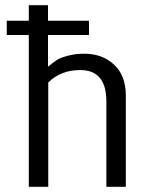

<svg xmlns="http://www.w3.org/2000/svg" viewBox="-20 -720 596 740"><path d="M465 0H390V-329Q390 -450 289 -450Q214 -450 166 -402V0H91V-700H165V-463Q187 -481 199.5 -489Q212 -497 240.5 -505Q269 -513 305 -513Q374 -513 419.5 -471Q465 -429 465 -351ZM6 -585V-640H323V-585Z"/></svg>

Font: Gudea
Style: Regular
Weight: 400
Designer: Agustina Mingote
Foundry: Agustina Mingote
Version: Version 1.002